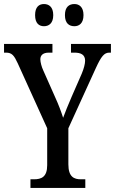

<svg xmlns="http://www.w3.org/2000/svg" viewBox="-22 -932 570 952"><path d="M347 -802C370 -802 392 -816 392 -857C392 -898 370 -912 347 -912C321 -912 300 -898 300 -857C300 -816 321 -802 347 -802ZM196 -802C220 -802 242 -816 242 -857C242 -898 220 -912 196 -912C172 -912 152 -898 152 -857C152 -816 172 -802 196 -802ZM129 0H401V-43H379C346 -43 317 -54 317 -117V-296L453 -594C480 -653 495 -671 520 -671H528V-714H330V-671H347C379 -671 400 -661 400 -631C400 -616 394 -592 383 -566L334 -454C316 -412 301 -376 291 -348C281 -379 269 -412 251 -451L192 -584C185 -599 178 -623 178 -638C178 -656 189 -671 220 -671H238V-714H-2V-671H8C37 -671 48 -657 66 -618L212 -296V-113C212 -54 183 -43 146 -43H129Z"/></svg>

Font: Noto Serif Armenian ExtraCondensed Medium
Style: Regular
Weight: 500
Width: 2
Designer: Monotype Design Team
Foundry: Monotype Imaging Inc.
Version: Version 2.008